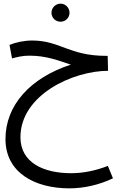

<svg xmlns="http://www.w3.org/2000/svg" viewBox="-20 -638 679 1052"><path d="M312 -519C339 -519 361 -541 361 -568C361 -595 339 -618 312 -618C284 -618 262 -595 262 -568C262 -541 284 -519 312 -519ZM360 394C438 394 521 376 599 339L571 271C505 297 435 311 370 311C220 311 92 254 92 114C92 -118 380 -250 572 -250L570 -332H561C359 -332 309 -416 156 -416C112 -416 66 -406 32 -392L46 -318C73 -325 101 -333 141 -333C236 -333 303 -305 368 -284C145 -211 10 -61 10 124C10 309 172 394 360 394Z"/></svg>

Font: Noto Sans Math
Style: Regular
Weight: 400
Designer: Monotype Design Team, Delve Withrington, Jeff Kellem
Foundry: Monotype Imaging Inc., Delve Fonts LLC
Version: Version 3.000